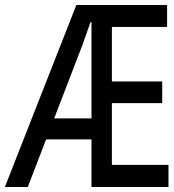

<svg xmlns="http://www.w3.org/2000/svg" viewBox="-76 -747 696 767"><path d="M-56.5 0 229 -727H289.5L300 -713.5L292.5 -658.5H285.5L254.5 -570.5L35 0ZM289.5 0V-727H591.5V-639.5H339.5L371 -684V-394.5L339.5 -421.5H572V-335H348L371 -364.5V-41.5L339.5 -88.5H597V0ZM61.5 -190 91 -274H310.5V-190Z"/></svg>

Font: Spline Sans Mono
Style: Regular
Weight: 400
Monospace: yes
Designer: Eben Sorkin, Mirko Velimirovic
Foundry: Sorkin Type
Version: Version 1.004